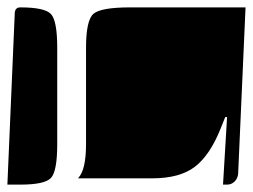

<svg xmlns="http://www.w3.org/2000/svg" viewBox="-20 -510 685 520"><path d="M192 -27V-28Q213 -50 213 -120V-380Q213 -455 233 -472.5Q253 -490 333 -490H645L625 -40Q624 -27 615.5 -18.5Q607 -10 595 -10H584L595 -193H590L578 -163Q549 -90 508 -58.5Q467 -27 392 -27ZM0 -10 20 -475Q21 -490 35 -490Q101 -490 118 -472Q135 -454 135 -380V-120Q135 -46 118 -28Q101 -10 35 -10Z"/></svg>

Font: PrimecolorB
Style: Medium
Weight: 500
Designer: gluk
Foundry: gluk
Version: Version 0.672